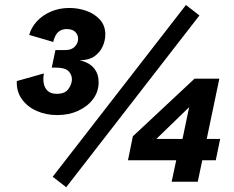

<svg xmlns="http://www.w3.org/2000/svg" viewBox="-20 -744 958 786"><path d="M214.4 -272.9Q167.5 -272.9 129.2 -290.3Q90.8 -307.6 68.8 -339.1Q46.9 -370.6 48.8 -412.1L159.7 -443.4Q155.8 -422.9 158.9 -403.8Q162.1 -384.8 174.8 -372.3Q187.5 -359.9 212.4 -359.9Q246.1 -359.9 260.3 -379.9Q274.4 -399.9 274.4 -419.4Q274.4 -438.5 260.3 -452.9Q246.1 -467.3 206.5 -467.3H191.9L207 -539.1H247.6Q273.4 -539.1 286.6 -553.5Q299.8 -567.9 299.8 -585Q299.8 -601.6 288.1 -613.3Q276.4 -625 252.4 -625Q232.4 -625 218.8 -613.3Q205.1 -601.6 197.8 -572.3L99.6 -601.1Q107.4 -630.4 129.9 -655.5Q152.3 -680.7 187 -696Q221.7 -711.4 264.6 -711.4Q300.3 -711.4 334 -699.5Q367.7 -687.5 389.4 -663.3Q411.1 -639.2 411.1 -602.5Q411.1 -577.6 399.9 -553.2Q388.7 -528.8 365.7 -512.9Q342.8 -497.1 307.1 -497.6Q347.7 -486.8 365.7 -463.6Q383.8 -440.4 383.8 -407.7Q383.8 -368.7 361.1 -338.4Q338.4 -308.1 300 -290.5Q261.7 -272.9 214.4 -272.9ZM251 22.5 195.8 -20.5 741.2 -723.6 796.4 -680.7ZM682.6 0 709 -123.5 719.7 -139.6 763.2 -347.7 794.4 -344.2 582 -138.2 577.1 -175.3H881.3L863.3 -87.9H503.9L523.9 -186L776.4 -421.9H877.9L789.6 0Z"/></svg>

Font: Schibsted Grotesk
Style: Bold Italic
Weight: 700
Italic angle: -12°
Designer: Bakken & Baeck AS, Henrik Kongsvoll
Foundry: Schibsted ASA
Version: Version 1.100;gftools[0.9.25]